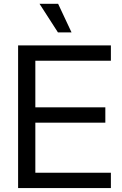

<svg xmlns="http://www.w3.org/2000/svg" viewBox="-20 -959 620 979"><path d="M72.3 0V-727.5H545.4V-649.4H160.2V-411.6H517.1V-333.5H160.2V-78.1H545.4V0ZM275.4 -793.9 181.6 -939.5H276.4L344.7 -793.9Z"/></svg>

Font: Inter Khmer Looped
Style: Regular
Weight: 400
Designer: Rasmus Andersson, Sovichet Tep
Foundry: Anagata Design
Version: Version 1.000